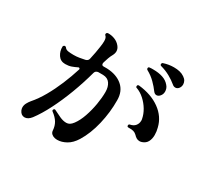

<svg xmlns="http://www.w3.org/2000/svg" viewBox="-154 -1007 1307 1224"><g transform="rotate(30 500.0 -394.5)"><path d="M370 -10Q356 -13 346 -22Q336 -31 335 -46Q333 -78 318.5 -102.5Q304 -127 273 -150Q266 -155 271 -164Q277 -172 285 -167Q310 -154 335.5 -142.5Q361 -131 384 -131Q397 -131 408 -137.5Q419 -144 431 -160Q454 -191 470 -237.5Q486 -284 494.5 -334Q503 -384 503 -426Q503 -463 486.5 -487.5Q470 -512 435 -513H400Q381 -511 376 -494Q353 -409 322 -327Q291 -245 255.5 -175Q220 -105 183 -56Q161 -28 136 -28Q111 -28 98 -55Q93 -67 93 -77Q93 -94 101.5 -109.5Q110 -125 120 -137Q155 -177 185.5 -230.5Q216 -284 241.5 -345Q267 -406 286 -467V-469Q286 -473 282.5 -475.5Q279 -478 275 -476Q255 -466 235.5 -459Q216 -452 191 -452Q156 -452 138 -479Q120 -506 121 -540Q121 -547 130 -551H133Q140 -551 143 -546Q151 -534 168.5 -531.5Q186 -529 208 -529Q231 -529 251 -532.5Q271 -536 290 -540Q309 -545 312 -562Q324 -615 330 -659Q332 -672 333 -682.5Q334 -693 334 -702Q334 -728 323 -737Q318 -740 318 -746Q318 -757 330 -759Q355 -760 379.5 -750.5Q404 -741 420 -721Q434 -704 434 -685Q434 -670 425 -653Q416 -637 410 -620Q404 -603 399 -586L397 -578V-575Q397 -561 411 -561H437Q508 -558 551 -521Q594 -484 594 -418Q595 -330 574 -241Q553 -152 513 -87Q487 -45 453.5 -26.5Q420 -8 389 -8Q384 -8 379.5 -8.5Q375 -9 370 -10ZM864 -266Q855 -263 847 -263Q834 -263 823.5 -269.5Q813 -276 805 -285Q794 -296 780.5 -300Q767 -304 744 -303Q733 -303 733 -312V-314Q733 -322 741 -324Q767 -329 779.5 -345Q792 -361 792 -381Q792 -384 792 -387Q792 -390 791 -393Q785 -426 766.5 -457Q748 -488 721 -512.5Q694 -537 663 -548Q656 -549 656 -558Q656 -569 668 -569Q762 -559 825 -513.5Q888 -468 905 -397Q912 -372 912 -345Q912 -317 901 -296Q890 -275 864 -266ZM771 -584Q752 -610 726 -636Q700 -662 665 -681Q659 -684 659 -691Q659 -702 670 -702Q677 -703 683 -703Q689 -703 695 -703Q735 -703 765.5 -693Q796 -683 815 -660Q824 -650 827.5 -639Q831 -628 831 -618Q831 -599 819.5 -585Q808 -571 794 -571Q781 -571 771 -584ZM853 -681Q828 -702 796.5 -719.5Q765 -737 728 -747Q720 -749 720 -758Q722 -768 729 -769Q765 -781 803 -781Q826 -781 845.5 -776.5Q865 -772 881 -761Q896 -751 902 -739Q908 -727 908 -715Q908 -698 898 -685.5Q888 -673 874 -673Q862 -673 853 -681Z"/></g></svg>

Font: Zen Antique Soft
Style: Regular
Weight: 400
Designer: Yoshimichi Ohira
Foundry: Positype
Version: Version 1.001